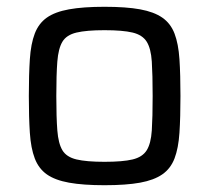

<svg xmlns="http://www.w3.org/2000/svg" viewBox="-20 -538 617 566"><path d="M288 8Q225 8 183.5 0.5Q142 -7 118 -24Q94 -41 82.5 -71Q71 -101 68 -146.5Q65 -192 65 -255Q65 -318 68 -363.5Q71 -409 82.5 -439Q94 -469 118 -486Q142 -503 183.5 -510.5Q225 -518 288 -518Q352 -518 393 -510.5Q434 -503 458.5 -486Q483 -469 494.5 -439Q506 -409 509 -363.5Q512 -318 512 -255Q512 -192 509 -146.5Q506 -101 494.5 -71Q483 -41 458.5 -24Q434 -7 393 0.5Q352 8 288 8ZM288 -61Q342 -61 371 -68Q400 -75 412.5 -95Q425 -115 427.5 -153.5Q430 -192 430 -255Q430 -318 427.5 -356.5Q425 -395 412.5 -415Q400 -435 371 -442Q342 -449 288 -449Q235 -449 205.5 -442Q176 -435 164 -415Q152 -395 149 -356.5Q146 -318 146 -255Q146 -192 149 -153.5Q152 -115 164 -95Q176 -75 205.5 -68Q235 -61 288 -61Z"/></svg>

Font: Saira Thin
Style: Regular
Weight: 400
Version: Version 1.101